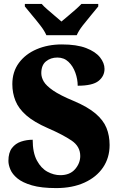

<svg xmlns="http://www.w3.org/2000/svg" viewBox="-20 -951 608 981"><path d="M267 10Q191 10 143 -4Q95 -18 69 -39.5Q43 -61 33 -85Q23 -109 23 -129Q23 -171 41 -194.5Q59 -218 87.5 -227.5Q116 -237 147 -237Q147 -171 168.5 -131Q190 -91 222.5 -73.5Q255 -56 288 -56Q337 -56 363.5 -86.5Q390 -117 390 -154Q390 -203 345.5 -233Q301 -263 225 -296Q154 -327 114.5 -361.5Q75 -396 59 -436Q43 -476 43 -521Q43 -584 76.5 -629.5Q110 -675 167.5 -699.5Q225 -724 296 -724Q372 -724 420 -705.5Q468 -687 491 -658Q514 -629 514 -599Q514 -562 483.5 -537.5Q453 -513 377 -513Q377 -546 365 -579.5Q353 -613 330 -635Q307 -657 273 -657Q239 -657 215 -637.5Q191 -618 191 -577Q191 -556 203.5 -534.5Q216 -513 251.5 -488.5Q287 -464 357 -435Q428 -405 468 -371Q508 -337 524 -297.5Q540 -258 540 -210Q540 -145 506.5 -95.5Q473 -46 411.5 -18Q350 10 267 10ZM217 -771Q207 -794 186.5 -820.5Q166 -847 144 -873Q122 -899 107 -918V-931H193Q202 -920 221 -903.5Q240 -887 260 -870Q280 -853 294 -841Q308 -853 328.5 -870Q349 -887 367.5 -903.5Q386 -920 396 -931H482V-918Q467 -899 445 -873Q423 -847 402.5 -820.5Q382 -794 372 -771Z"/></svg>

Font: Noto Serif Lao SemiCondensed Black
Style: Regular
Weight: 900
Width: 4
Designer: Monotype Design Team
Foundry: Monotype Imaging Inc.
Version: Version 2.003; ttfautohint (v1.8.4.7-5d5b)